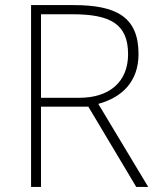

<svg xmlns="http://www.w3.org/2000/svg" viewBox="-20 -734 626 754"><path d="M269 -714H102V0H141V-315H327L515 0H562L366 -326C461 -352 524 -415 524 -522C524 -668 436 -714 269 -714ZM264 -678C412 -678 483 -641 483 -521C483 -411 408 -350 292 -350H141V-678Z"/></svg>

Font: Noto Sans Canadian Aboriginal ExtraLight
Style: Regular
Weight: 200
Designer: Monotype Design Team, Typotheque's Kevin King
Foundry: Monotype Imaging Inc.
Version: Version 2.004